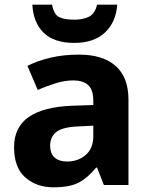

<svg xmlns="http://www.w3.org/2000/svg" viewBox="-20 -789 639 819"><path d="M317 -556Q419 -556 473.5 -507.5Q528 -459 528 -364V0H423L394 -74H390Q354 -30 315.5 -10Q277 10 208 10Q136 10 88 -32Q40 -74 40 -161Q40 -246 102 -289.5Q164 -333 287 -338L378 -341V-358Q378 -407 355.5 -426.5Q333 -446 294 -446Q257 -446 218 -434Q179 -422 141 -405L97 -508Q140 -530 195.5 -543Q251 -556 317 -556ZM321 -250Q249 -248 221.5 -227Q194 -206 194 -168Q194 -133 213.5 -116.5Q233 -100 266 -100Q313 -100 345.5 -128Q378 -156 378 -208V-253ZM480 -769Q475 -695 428 -650.5Q381 -606 297 -606Q210 -606 166 -649.5Q122 -693 118 -769H202Q210 -727 232.5 -716Q255 -705 298 -705Q333 -705 359 -717.5Q385 -730 394 -769Z"/></svg>

Font: Noto Sans Cherokee
Style: Bold
Weight: 700
Designer: Monotype Design Team
Foundry: Monotype Imaging Inc.
Version: Version 2.001; ttfautohint (v1.8.4.7-5d5b)